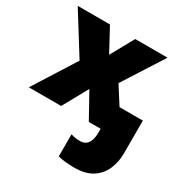

<svg xmlns="http://www.w3.org/2000/svg" viewBox="-187 -699 1071 1118"><g transform="rotate(30 348.5 -140.0)"><path d="M466.8 272.9Q440.9 272.9 408.9 270Q377 267.1 356.9 261.2V112.8Q376.5 118.2 389.4 120.1Q402.3 122.1 418.9 122.1Q437 122.1 452.6 114Q468.3 106 478 83.5Q487.8 61 487.8 18.1V0H408.2L314.9 -168L222.2 0H4.9L183.1 -282.2L14.2 -553.2H231L314.9 -397.9L400.9 -553.2H618.2L444.8 -282.2L520 -164.1H676.8V58.1Q676.8 112.8 656.2 162.1Q635.7 211.4 589.6 242.2Q543.5 272.9 466.8 272.9Z"/></g></svg>

Font: Open Sans ExtraBold
Style: Regular
Weight: 800
Designer: Monotype Design Team
Foundry: Monotype Imaging Inc.
Version: Version 3.003; ttfautohint (v1.8.4)